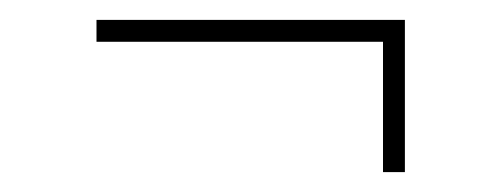

<svg xmlns="http://www.w3.org/2000/svg" viewBox="-20 -390 499 193"><path d="M387 -370V-217H365V-348H77V-370Z"/></svg>

Font: Libre Caslon Display
Style: Regular
Weight: 400
Designer: Pablo Impallari, Rodrigo Fuenzalida
Foundry: Pablo Impallari, Rodrigo Fuenzalida
Version: Version 1.002; ttfautohint (v1.5)